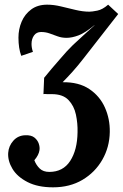

<svg xmlns="http://www.w3.org/2000/svg" viewBox="-20 -531 526 822"><path d="M207 271Q142 271 98 248.5Q54 226 33.5 192Q13 158 15 124Q17 94 37 71.5Q57 49 88 48Q114 47 127.5 58Q141 69 146 84Q151 99 149 112Q146 133 127 155Q135 176 150 190.5Q165 205 191 205Q250 205 280.5 158Q311 111 312 35Q313 -3 305 -40.5Q297 -78 273 -103Q249 -128 202 -128Q187 -128 182 -128Q177 -128 174.5 -128.5Q172 -129 166 -128L169 -198Q186 -219 203 -239Q220 -259 235 -276Q268 -315 292 -338Q316 -361 337.5 -380Q359 -399 385 -423H384Q344 -390 316 -379.5Q288 -369 265 -369Q244 -369 226.5 -375.5Q209 -382 192 -388Q175 -394 156 -394Q136 -394 125.5 -379Q115 -364 115 -343Q115 -326 121 -309L71 -292Q65 -308 62 -327.5Q59 -347 59 -370Q59 -406 72.5 -438Q86 -470 113.5 -490.5Q141 -511 182 -511Q210 -511 241 -503.5Q272 -496 303.5 -488.5Q335 -481 363 -481Q374 -481 396.5 -485.5Q419 -490 443 -511L486 -471L337 -280Q313 -249 290.5 -224Q268 -199 248 -179Q317 -180 362 -150Q407 -120 429 -71Q451 -22 450 34Q449 99 418 153Q387 207 333 239Q279 271 207 271Z"/></svg>

Font: Lora
Style: Italic
Weight: 400
Italic angle: -3°
Designer: Olga Karpushina, Alexei Vanyashin (Cyrillic)
Foundry: Cyreal
Version: Version 3.008